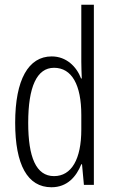

<svg xmlns="http://www.w3.org/2000/svg" viewBox="-20 -780 483 810"><path d="M197 10C264 10 302 -35 323 -87H326L334 0H376V-760H323V-520C323 -498 324 -476 325 -449H322C303 -499 260 -542 198 -542C100 -542 44 -444 44 -262C44 -85 96 10 197 10ZM208 -37C132 -37 99 -117 99 -262C99 -413 135 -494 208 -494C283 -494 323 -422 323 -295V-233C323 -109 282 -37 208 -37Z"/></svg>

Font: Noto Sans Armenian ExtraCondensed Light
Style: Regular
Weight: 300
Width: 2
Designer: Monotype Design Team
Foundry: Monotype Imaging Inc.
Version: Version 2.008